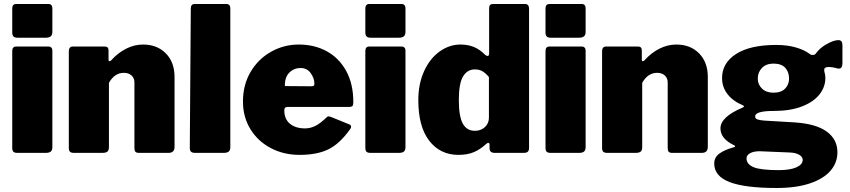

<svg xmlns="http://www.w3.org/2000/svg" viewBox="-20 -762 4237 957"><path d="M241 -603Q241 -588 233 -581Q225 -574 208 -574H67Q53 -574 47 -580.5Q41 -587 41 -600V-719Q41 -742 60 -742H223Q231 -742 236 -736.5Q241 -731 241 -721ZM241 -29Q241 -13 233 -6.5Q225 0 208 0H67Q52 0 46.5 -6Q41 -12 41 -25V-507Q41 -530 60 -530H223Q231 -530 236 -524.5Q241 -519 241 -510Z M323 -25V-507Q323 -518 328 -524Q333 -530 342 -530H503Q521 -530 521 -510V-465Q521 -457 526 -457Q530 -457 534 -461Q567 -498 608 -519Q649 -540 693 -540Q763 -540 806.5 -496Q850 -452 850 -378V-30Q850 0 820 0H673Q660 0 655 -5.5Q650 -11 650 -25V-351Q650 -373 635.5 -386Q621 -399 597 -399Q551 -399 523 -349V-29Q523 -13 515.5 -6.5Q508 0 490 0H349Q335 0 329 -5.5Q323 -11 323 -25Z M1128 -29Q1128 -13 1120 -6.5Q1112 0 1095 0H953Q938 0 932 -6Q926 -12 926 -25L931 -719Q931 -742 950 -742H1110Q1118 -742 1123 -736.5Q1128 -731 1128 -721Z M1500 -122Q1527 -122 1552 -134.5Q1577 -147 1609 -178Q1613 -182 1617 -182Q1621 -182 1630 -179L1721 -142Q1730 -139 1730 -130Q1730 -124 1725 -118Q1673 -45 1616.5 -17.5Q1560 10 1473 10Q1394 10 1329.5 -24Q1265 -58 1228 -118.5Q1191 -179 1191 -256Q1191 -339 1229 -403.5Q1267 -468 1331 -504Q1395 -540 1469 -540Q1548 -540 1609.5 -506Q1671 -472 1706 -407.5Q1741 -343 1741 -254Q1741 -240 1738 -235Q1735 -230 1723 -229H1412Q1397 -229 1397 -212Q1397 -168 1425.5 -145Q1454 -122 1500 -122ZM1530 -332Q1540 -332 1543.5 -334.5Q1547 -337 1547 -346Q1547 -371 1529 -397Q1511 -423 1478 -423Q1445 -423 1422 -400Q1399 -377 1400 -333Z M2001 -603Q2001 -588 1993 -581Q1985 -574 1968 -574H1827Q1813 -574 1807 -580.5Q1801 -587 1801 -600V-719Q1801 -742 1820 -742H1983Q1991 -742 1996 -736.5Q2001 -731 2001 -721ZM2001 -29Q2001 -13 1993 -6.5Q1985 0 1968 0H1827Q1812 0 1806.5 -6Q1801 -12 1801 -25V-507Q1801 -530 1820 -530H1983Q1991 -530 1996 -524.5Q2001 -519 2001 -510Z M2420 -23V-42Q2420 -46 2418 -48Q2416 -50 2414 -50Q2411 -50 2405 -46Q2374 -17 2341.5 -3.5Q2309 10 2265 10Q2174 10 2119.5 -60.5Q2065 -131 2065 -263Q2065 -344 2094 -407.5Q2123 -471 2171.5 -505.5Q2220 -540 2275 -540Q2311 -540 2340.5 -528.5Q2370 -517 2399 -488Q2406 -483 2410 -483Q2418 -483 2418 -496V-721Q2418 -742 2436 -742H2598Q2607 -742 2612 -736Q2617 -730 2617 -719V-25Q2617 -12 2611 -6Q2605 0 2590 0H2445Q2434 0 2427 -5.5Q2420 -11 2420 -23ZM2347 -416Q2309 -416 2288 -381Q2267 -346 2267 -264Q2267 -181 2287 -145.5Q2307 -110 2347 -110Q2377 -110 2397 -128.5Q2417 -147 2417 -176V-378Q2400 -398 2384.5 -407Q2369 -416 2347 -416Z M2899 -603Q2899 -588 2891 -581Q2883 -574 2866 -574H2725Q2711 -574 2705 -580.5Q2699 -587 2699 -600V-719Q2699 -742 2718 -742H2881Q2889 -742 2894 -736.5Q2899 -731 2899 -721ZM2899 -29Q2899 -13 2891 -6.5Q2883 0 2866 0H2725Q2710 0 2704.5 -6Q2699 -12 2699 -25V-507Q2699 -530 2718 -530H2881Q2889 -530 2894 -524.5Q2899 -519 2899 -510Z M2981 -25V-507Q2981 -518 2986 -524Q2991 -530 3000 -530H3161Q3179 -530 3179 -510V-465Q3179 -457 3184 -457Q3188 -457 3192 -461Q3225 -498 3266 -519Q3307 -540 3351 -540Q3421 -540 3464.5 -496Q3508 -452 3508 -378V-30Q3508 0 3478 0H3331Q3318 0 3313 -5.5Q3308 -11 3308 -25V-351Q3308 -373 3293.5 -386Q3279 -399 3255 -399Q3209 -399 3181 -349V-29Q3181 -13 3173.5 -6.5Q3166 0 3148 0H3007Q2993 0 2987 -5.5Q2981 -11 2981 -25Z M4179 -537V-447Q4179 -420 4161 -420Q4156 -420 4153 -421Q4130 -428 4109 -428Q4088 -428 4088 -413Q4088 -408 4089 -405Q4094 -388 4094 -374Q4094 -328 4064 -290.5Q4034 -253 3976 -231Q3918 -209 3837 -209Q3744 -209 3744 -182Q3744 -171 3754.5 -167Q3765 -163 3788 -161L3940 -152Q4048 -145 4101 -106Q4154 -67 4154 -3Q4154 49 4119.5 89Q4085 129 4017 152Q3949 175 3851 175Q3693 175 3616.5 145.5Q3540 116 3540 53Q3540 22 3565.5 3.5Q3591 -15 3637 -28Q3644 -29 3644 -33Q3644 -36 3637 -39Q3571 -71 3571 -122Q3571 -179 3680 -225Q3686 -228 3688 -230.5Q3690 -233 3683 -237Q3633 -258 3606 -293Q3579 -328 3579 -373Q3579 -448 3649 -493Q3719 -538 3849 -538Q3904 -538 3947 -525.5Q3990 -513 4016 -493Q4021 -488 4031 -488Q4042 -488 4047 -496Q4066 -523 4101 -542.5Q4136 -562 4159 -562Q4179 -562 4179 -537ZM3913 -370Q3913 -403 3894 -424Q3875 -445 3835 -445Q3799 -445 3778 -423.5Q3757 -402 3757 -370Q3757 -341 3778 -320.5Q3799 -300 3835 -300Q3874 -300 3893.5 -320.5Q3913 -341 3913 -370ZM3770 -8Q3739 -9 3720 1Q3701 11 3701 27Q3701 57 3736.5 71.5Q3772 86 3861 86Q3918 86 3949.5 72Q3981 58 3981 35Q3981 20 3963.5 9.5Q3946 -1 3915 -2Z"/></svg>

Font: Libre Franklin Black
Style: Regular
Weight: 900
Designer: Pablo Impallari, Rodrigo Fuenzalida
Foundry: Impallari Type
Version: Version 1.002; ttfautohint (v1.5)